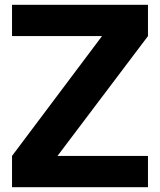

<svg xmlns="http://www.w3.org/2000/svg" viewBox="-20 -760 665 798"><path d="M595 -610 219 -112H595V18H30V-112L404 -610H30V-740H595Z"/></svg>

Font: SUITE Heavy
Style: Regular
Weight: 900
Designer: Sun
Foundry: Sun
Version: Version 2.040